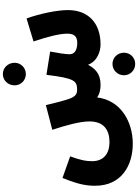

<svg xmlns="http://www.w3.org/2000/svg" viewBox="170 -893 972 1352"><g transform="rotate(-90 656.0 -217.0)"><path d="M811 -521C855 -521 890 -557 890 -600C890 -646 855 -683 811 -683C765 -683 731 -646 731 -600C731 -557 765 -521 811 -521ZM320 232C472 232 625 150 646 -19C676 2 712 5 730 5C782 5 835 -5 876 -83C901 -16 972 5 1020 5C1167 5 1261 -79 1261 -225C1261 -297 1238 -416 1202 -516L1040 -467C1073 -370 1095 -284 1095 -229C1095 -178 1073 -159 1030 -159C972 -159 950 -183 950 -214C950 -243 959 -296 969 -350L805 -376C781 -177 762 -162 704 -160C667 -159 649 -172 630 -234C623 -254 610 -303 592 -380L418 -335C451 -234 477 -139 477 -73C477 27 418 68 331 68C252 68 197 28 197 -54C197 -98 203 -131 231 -209L79 -263C31 -146 24 -89 24 -33C24 153 168 232 320 232ZM882 249C926 249 961 214 961 170C961 125 926 89 882 89C837 89 802 125 802 170C802 214 837 249 882 249Z"/></g></svg>

Font: Noto Sans Arabic UI Cn Bk
Style: Regular
Weight: 900
Width: 3
Designer: Monotype Design Team, Nadine Chahine and Nizar Qandah
Foundry: Monotype Imaging Inc.
Version: Version 2.010